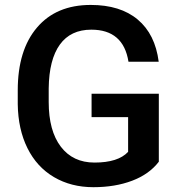

<svg xmlns="http://www.w3.org/2000/svg" viewBox="-20 -764 742 794"><path d="M636.8 -95.2Q597 -43.3 526.4 -16.6Q455.9 10.1 366.2 10.1Q274.1 10.1 203 -31.7Q132 -73.6 93.5 -151.4Q54.9 -229.2 53.4 -333V-390.4Q53.4 -556.7 133 -650.1Q212.6 -743.6 355.2 -743.6Q477.6 -743.6 549.6 -683.1Q621.7 -622.7 636.3 -508.8H511.3Q490.2 -641.3 357.7 -641.3Q272 -641.3 227.5 -579.6Q182.9 -517.9 181.4 -398.5V-342.1Q181.4 -223.2 231.5 -157.4Q281.6 -91.7 370.8 -91.7Q468.5 -91.7 509.8 -136V-279.6H358.7V-376.3H636.8Z"/></svg>

Font: Vazir FD Medium
Style: Regular
Weight: 500
Foundry: DejaVu fonts team - Redesigned by Saber Rastikerdar
Version: Version 21.10;October 20, 2019;FontCreator 12.0.0.2547 64-bi